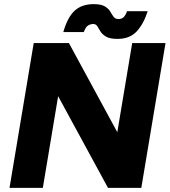

<svg xmlns="http://www.w3.org/2000/svg" viewBox="-20 -908 820 928"><path d="M26 0 143 -700H313L547 -269L619 -700H780L663 0H502L261 -443L187 0ZM548 -720Q511 -720 492.5 -731Q474 -742 465.5 -756Q457 -770 450.5 -781Q444 -792 430 -792Q418 -792 406 -785Q394 -778 385 -753H286Q306 -824 340.5 -856Q375 -888 433 -888Q469 -888 487 -877Q505 -866 513 -852Q521 -838 529 -827Q537 -816 552 -816Q570 -816 579.5 -827Q589 -838 594 -854H694Q674 -792 640.5 -756Q607 -720 548 -720Z"/></svg>

Font: Figtree Light ExtraBold
Style: Italic
Weight: 800
Italic angle: -9.5°
Version: Version 2.001;gftools[0.9.30]